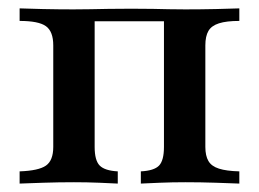

<svg xmlns="http://www.w3.org/2000/svg" viewBox="-20 -436 614 456"><path d="M26.6 0V-29Q71.8 -30.6 89.1 -42.7Q106.5 -54.8 106.5 -87.1V-328.2Q106.5 -361.3 89.1 -373.8Q71.8 -386.3 26.6 -386.3V-416.1Q44.4 -415.3 81.9 -414.5Q119.4 -413.7 154 -413.7Q175 -413.7 194.8 -414.1Q214.5 -414.5 237.5 -414.9Q260.5 -415.3 291.9 -415.3Q323.4 -415.3 343.5 -414.9Q363.7 -414.5 381 -414.1Q398.4 -413.7 420.2 -413.7Q455.6 -413.7 492.7 -414.5Q529.8 -415.3 548.4 -416.1V-386.3Q517.7 -386.3 500 -380.6Q482.3 -375 475 -362.5Q467.7 -350 467.7 -328.2V-87.1Q467.7 -66.1 475 -53.6Q482.3 -41.1 500 -35.5Q517.7 -29.8 548.4 -29V0Q529.8 -0.8 492.7 -2Q455.6 -3.2 420.2 -3.2Q389.5 -3.2 359.7 -2Q329.8 -0.8 314.5 0V-29Q346 -30.6 357.7 -42.7Q369.4 -54.8 369.4 -87.1V-389.5L373.4 -385.5H201.6L204.8 -389.5V-87.1Q204.8 -54.8 216.9 -42.7Q229 -30.6 259.7 -29V0Q245.2 -0.8 215.7 -2Q186.3 -3.2 155.6 -3.2Q120.2 -3.2 82.7 -2Q45.2 -0.8 26.6 0Z"/></svg>

Font: Playfair SemiBold
Style: Regular
Weight: 600
Designer: Claus Eggers Sørensen
Foundry: Claus Eggers Sørensen
Version: Version 2.001;gftools[0.9.30]